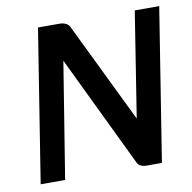

<svg xmlns="http://www.w3.org/2000/svg" viewBox="-69 -649 720 719"><g transform="rotate(-10 291.0 -290.0)"><path d="M29 0H122L193 -441L396 -19C401 -6 416 0 431 0H490L582 -580H489L426 -180L241 -561C235 -574 219 -580 203 -580H121Z"/></g></svg>

Font: Charger Sport
Style: BdExtObl
Weight: 700
Designer: Jasper
Foundry: Cannot Into Space Fonts
Version: Version 1.1